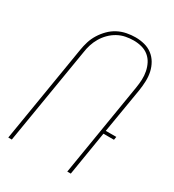

<svg xmlns="http://www.w3.org/2000/svg" viewBox="-179 -845 859 947"><g transform="rotate(30 250.0 -371.0)"><path d="M16 0 107 -552Q111 -577 118.5 -601Q126 -625 140 -647.5Q154 -670 173 -689Q192 -708 215 -720Q238 -732 263.5 -737Q289 -742 313 -742Q340 -742 365 -735.5Q390 -729 409.5 -714Q429 -699 441.5 -677.5Q454 -656 459.5 -631Q465 -606 464 -579Q463 -552 459 -526L416 -269H476L473 -251H413L372 0H352L439 -529Q443 -553 444 -576.5Q445 -600 440.5 -622.5Q436 -645 426 -664.5Q416 -684 399 -698Q382 -712 359.5 -718Q337 -724 313 -724Q291 -724 268 -719.5Q245 -715 224 -703.5Q203 -692 185.5 -674.5Q168 -657 156 -636.5Q144 -616 137 -594Q130 -572 127 -549L36 0Z"/></g></svg>

Font: Iosevka Term Curly Thin
Style: Italic
Weight: 100
Italic angle: -9°
Designer: Belleve Invis
Foundry: Belleve Invis
Version: Version 32.3.0